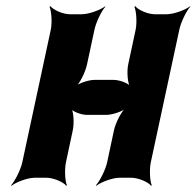

<svg xmlns="http://www.w3.org/2000/svg" viewBox="-20 -574 634 620"><path d="M467 -50 559 -478C564 -502 582 -539 594 -552V-554C579 -542 541 -528 518 -528H480C457 -528 426 -542 417 -554L414 -552C420 -539 423 -502 418 -478L394 -366C389 -342 392 -302 402 -290L404 -292C397 -305 366 -316 347 -316H285C266 -316 232 -305 219 -292L221 -290C237 -302 256 -342 261 -366L285 -478C290 -502 308 -539 320 -552V-554C305 -542 267 -528 244 -528H206C183 -528 152 -542 143 -554L140 -552C146 -539 149 -502 144 -478L52 -50C47 -26 28 11 16 24L17 26C32 14 69 0 92 0H130C153 0 185 14 194 26L196 24C190 11 188 -26 193 -50L215 -153C220 -177 218 -217 208 -229L205 -227C212 -214 242 -203 261 -203H323C342 -203 377 -214 390 -227L389 -229C373 -217 353 -177 348 -153L326 -50C321 -26 302 11 290 24L291 26C306 14 343 0 366 0H404C427 0 459 14 468 26L470 24C464 11 462 -26 467 -50Z"/></svg>

Font: Asimov
Style: EdgeExtremeIt
Weight: 500
Designer: Google
Version: Version 2.000980: 2014